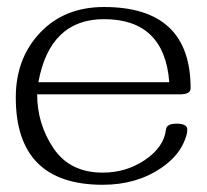

<svg xmlns="http://www.w3.org/2000/svg" viewBox="-20 -508 581 540"><path d="M269 11.7Q24.4 11.7 24.4 -233.9Q24.4 -343.8 92.8 -416Q161.1 -488.3 272.5 -488.3Q516.1 -488.3 516.1 -259.8Q516.1 -242.7 486.3 -242.7H84.5Q84.5 -159.2 130.6 -90.8Q176.8 -22.5 269 -22.5Q335 -22.5 387.7 -58.1Q441.4 -94.7 446.8 -144Q448.7 -160.2 476.6 -160.2Q506.8 -160.2 506.8 -143.6Q506.8 -127.9 495.6 -104.5Q477.5 -65.9 434.1 -36.1Q364.3 11.7 269 11.7ZM456.1 -276.9Q442.4 -454.1 272.5 -454.1Q120.6 -454.1 87.9 -276.9Z"/></svg>

Font: Gayathri Thin
Style: Regular
Weight: 100
Designer: Binoy Dominic <binoy.domenic@gmail.com>
Foundry: SMC
Version: Version 1.000